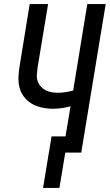

<svg xmlns="http://www.w3.org/2000/svg" viewBox="-20 -755 543 950"><path d="M193 175 235 -80H304L329 -229Q307 -223 285 -220Q263 -217 241 -217Q213 -217 186 -223Q159 -229 136.5 -242.5Q114 -256 98 -277Q82 -298 76 -324Q70 -350 71.5 -378Q73 -406 78 -434L127 -735H218L166 -421Q164 -405 162.5 -388Q161 -371 165.5 -356Q170 -341 180 -329Q190 -317 203.5 -309.5Q217 -302 233 -299Q249 -296 266 -296Q285 -296 304 -299Q323 -302 342 -307L412 -735H503L382 0H303L274 175Z"/></svg>

Font: Iosevka Curly Medium
Style: Italic
Weight: 500
Italic angle: -9°
Monospace: yes
Designer: Belleve Invis
Foundry: Belleve Invis
Version: Version 22.1.2; ttfautohint (v1.8.4)